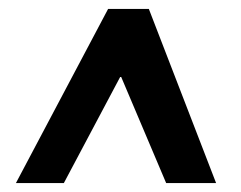

<svg xmlns="http://www.w3.org/2000/svg" viewBox="-20 -644 540 431"><path d="M15.7 -233 222.7 -624H314.1L465.1 -233H353L252.1 -471.1H249.7L123.3 -233Z"/></svg>

Font: Ancizar Sans Thin
Style: Italic
Weight: 100
Italic angle: -4°
Designer: Cesar Puertas, Viviana Monsalve, Julian Moncada, Julian Prieto, Jose Castro, Mariel Hernandez, Felipe Aragon, Sara Alarc
Version: Version 8.100